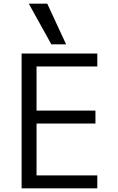

<svg xmlns="http://www.w3.org/2000/svg" viewBox="-20 -1020 640 1040"><path d="M97 0V-730H507V-660H178V-421H497V-351H178V-70H507V0ZM258 -780 136 -1000H236L338 -780Z"/></svg>

Font: M PLUS Code Latin 60
Style: Regular
Weight: 400
Width: 7
Monospace: yes
Designer: Coji Morishita
Foundry: UNDERFOREST DESIGN
Version: Version 1.005; ttfautohint (v1.8.3)